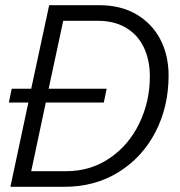

<svg xmlns="http://www.w3.org/2000/svg" viewBox="-20 -718 690 738"><path d="M25 -377H100L169 -698H362Q444 -698 504 -663Q564 -628 596 -567Q628 -506 628 -428Q628 -308 577.5 -210.5Q527 -113 436 -56.5Q345 0 228 0H20L89 -324H14ZM235 -60Q328 -60 401.5 -110Q475 -160 515.5 -244Q556 -328 556 -424Q556 -488 532.5 -536.5Q509 -585 464 -611.5Q419 -638 356 -638H223L167 -377H390L379 -324H156L100 -60Z"/></svg>

Font: Azeret Mono Light
Style: Italic
Weight: 300
Italic angle: -12°
Designer: Martin Vácha
Foundry: Displaay
Version: Version 1.000; Glyphs 3.0.3, build 3074